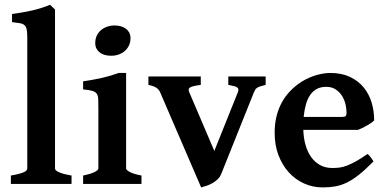

<svg xmlns="http://www.w3.org/2000/svg" viewBox="-20 -777 1632 811"><path d="M25.9 0V-35.6Q46.9 -39.1 60.3 -42.7Q73.7 -46.4 81.5 -50Q89.4 -53.7 92.3 -57.6Q95.2 -61.5 95.2 -65.4V-618.2Q95.2 -640.1 92.8 -652.3Q90.3 -664.6 83.5 -670.7Q76.7 -676.8 64 -679Q51.3 -681.2 30.8 -683.6V-717.8Q55.2 -721.2 76.2 -724.9Q97.2 -728.5 116.2 -732.9Q135.3 -737.3 153.8 -743.2Q172.4 -749 191.4 -756.8L212.4 -736.8V-65.4Q212.4 -61.5 215.8 -57.9Q219.2 -54.2 227.3 -50.3Q235.4 -46.4 248.8 -42.7Q262.2 -39.1 282.2 -35.6V0Z M331.1 0V-35.6Q364.3 -42.5 379.9 -50.5Q395.5 -58.6 395.5 -65.4V-316.4Q395.5 -341.3 395 -356.7Q394.5 -372.1 388.9 -380.6Q383.3 -389.2 370.1 -393.1Q356.9 -397 331.1 -399.4V-433.6Q373 -439.5 410.6 -448Q448.2 -456.5 481.4 -468.8H512.7V-65.4Q512.7 -59.6 527.3 -51Q542 -42.5 577.6 -35.6V0ZM531.2 -615.7Q531.2 -599.1 524.9 -585.4Q518.6 -571.8 507.6 -562Q496.6 -552.2 481.7 -546.9Q466.8 -541.5 449.2 -541.5Q435.5 -541.5 423.3 -544.7Q411.1 -547.9 402.1 -554.7Q393.1 -561.5 387.7 -571.5Q382.3 -581.5 382.3 -595.7Q382.3 -612.3 388.7 -626Q395 -639.6 406 -649.2Q417 -658.7 431.9 -664.1Q446.8 -669.4 463.9 -669.4Q477.1 -669.4 489.3 -666.3Q501.5 -663.1 510.7 -656.5Q520 -649.9 525.6 -639.9Q531.2 -629.9 531.2 -615.7Z M1102.1 -418.5Q1087.4 -415 1078.9 -412.1Q1070.3 -409.2 1065.2 -405.5Q1060.1 -401.9 1057.4 -397Q1054.7 -392.1 1051.8 -385.3L913.6 -40Q909.2 -29.3 900.1 -20.5Q891.1 -11.7 879.4 -4.6Q867.7 2.4 854.5 7.1Q841.3 11.7 829.6 14.6L657.2 -385.3Q651.9 -398.4 641.4 -405.8Q630.9 -413.1 606.9 -418.5V-454.1H828.1V-418.5Q809.1 -416 798.1 -413.3Q787.1 -410.6 782 -407Q776.9 -403.3 776.9 -398.2Q776.9 -393.1 780.3 -385.3L885.3 -139.6L983.9 -385.3Q986.8 -392.6 987.1 -397.7Q987.3 -402.8 983.4 -406.5Q979.5 -410.2 970.2 -412.8Q960.9 -415.5 944.3 -418.5V-454.1H1102.1Z M1357.9 -410.2Q1335 -410.2 1318.4 -401.4Q1301.8 -392.6 1290.3 -376Q1278.8 -359.4 1272.2 -335.9Q1265.6 -312.5 1262.7 -283.2H1425.3Q1436.5 -283.2 1440.2 -286.9Q1443.8 -290.5 1443.8 -300.8Q1443.8 -315.4 1439.9 -334.2Q1436 -353 1426 -369.9Q1416 -386.7 1399.4 -398.4Q1382.8 -410.2 1357.9 -410.2ZM1560.5 -268.6Q1556.2 -263.7 1547.9 -257.8Q1539.6 -252 1529.8 -246.6Q1520 -241.2 1510 -236.3Q1500 -231.4 1492.2 -228.5H1261.2Q1262.2 -193.4 1270.8 -163.8Q1279.3 -134.3 1294.9 -112.8Q1310.5 -91.3 1332.8 -79.3Q1355 -67.4 1383.8 -67.4Q1398.9 -67.4 1413.3 -69.1Q1427.7 -70.8 1444.6 -77.1Q1461.4 -83.5 1482.4 -95Q1503.4 -106.4 1532.2 -126.5Q1535.2 -125 1539.3 -120.6Q1543.5 -116.2 1547.1 -111.1Q1550.8 -106 1553.7 -101.6Q1556.6 -97.2 1557.6 -95.2Q1523.9 -61 1497.1 -39.6Q1470.2 -18.1 1445.6 -6.1Q1420.9 5.9 1396.5 10.3Q1372.1 14.6 1342.8 14.6Q1301.3 14.6 1264.4 -2Q1227.5 -18.6 1200 -48.8Q1172.4 -79.1 1156.2 -121.6Q1140.1 -164.1 1140.1 -215.8Q1140.1 -282.2 1165.3 -334.2Q1190.4 -386.2 1240.7 -422.9Q1253.4 -432.1 1269.3 -440.7Q1285.2 -449.2 1302.5 -455.3Q1319.8 -461.4 1338.4 -465.1Q1356.9 -468.8 1375.5 -468.8Q1423.3 -468.8 1458.3 -452.1Q1493.2 -435.5 1515.9 -408Q1538.6 -380.4 1549.6 -344.2Q1560.5 -308.1 1560.5 -268.6Z"/></svg>

Font: Gentium Basic
Style: Bold
Weight: 700
Designer: J. Victor Gaultney and Annie Olsen
Foundry: SIL International
Version: Version 1.100